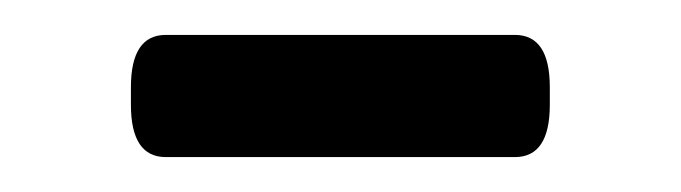

<svg xmlns="http://www.w3.org/2000/svg" viewBox="-20 -320 390 110"><path d="M75 -230Q55 -230 55 -260V-270Q55 -300 75 -300H275Q295 -300 295 -270V-260Q295 -230 275 -230Z"/></svg>

Font: Asap Semi Expanded
Style: Regular
Weight: 400
Width: 6
Designer: Pablo Cosgaya
Foundry: Omnibus-Type
Version: Version 3.001; ttfautohint (v1.8.4.7-5d5b)